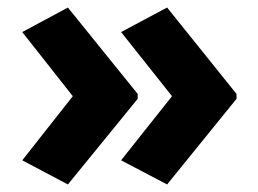

<svg xmlns="http://www.w3.org/2000/svg" viewBox="-20 -532 685 509"><path d="M607 -270 423 -43 301 -107 436 -277 301 -447 423 -512 607 -283ZM345 -270 160 -43 39 -107 173 -277 39 -447 160 -512 345 -283Z"/></svg>

Font: Noto Sans Devanagari ExtraBold
Style: Regular
Weight: 800
Version: Version 2.003